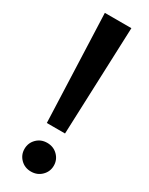

<svg xmlns="http://www.w3.org/2000/svg" viewBox="-197 -770 633 817"><g transform="rotate(30 120.0 -361.0)"><path d="M164.6 -203.1H75.2L54.7 -732.4H185.1ZM119.6 9.8Q88.9 9.8 68.4 -10.7Q47.9 -31.2 47.9 -60.5Q47.9 -89.8 68.4 -110.4Q88.9 -130.9 119.6 -130.9Q150.4 -130.9 171.1 -110.4Q191.9 -89.8 191.9 -60.5Q191.9 -31.2 171.1 -10.7Q150.4 9.8 119.6 9.8Z"/></g></svg>

Font: Kumbh Sans ExtraBold
Style: Regular
Weight: 800
Version: Version 1.005